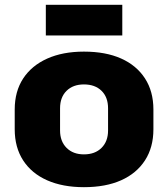

<svg xmlns="http://www.w3.org/2000/svg" viewBox="-20 -765 696 796"><path d="M328 11Q240 11 175.5 -17.5Q111 -46 76 -100Q41 -154 41 -229V-311Q41 -386 76 -439.5Q111 -493 175.5 -522Q240 -551 328 -551Q418 -551 482 -522.5Q546 -494 581 -440Q616 -386 616 -311V-229Q616 -154 581 -100Q546 -46 482 -17.5Q418 11 328 11ZM328 -125Q374 -125 401 -152Q428 -179 428 -224V-316Q428 -362 401 -388.5Q374 -415 328 -415Q283 -415 256 -388.5Q229 -362 229 -316V-224Q229 -179 256 -152Q283 -125 328 -125ZM487 -745V-618H170V-745Z"/></svg>

Font: Pathway Extreme SemiCondensed ExtraBold
Style: Regular
Weight: 800
Width: 4
Version: Version 1.001;gftools[0.9.26]